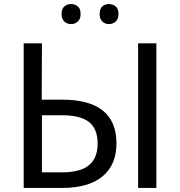

<svg xmlns="http://www.w3.org/2000/svg" viewBox="-20 -928 889 948"><path d="M97 0V-714H187L186 -436H286Q555 -436 555 -220Q555 -114 486 -57Q417 0 286 0ZM662 0V-714H752V0ZM187 -77H286Q376 -77 419 -112Q462 -147 462 -219Q462 -292 419.5 -325.5Q377 -359 286 -359H187ZM284 -859Q284 -885 298 -896.5Q312 -908 331 -908Q350 -908 364 -896.5Q378 -885 378 -859Q378 -834 364 -821.5Q350 -809 331 -809Q312 -809 298 -821.5Q284 -834 284 -859ZM472 -859Q472 -885 485.5 -896.5Q499 -908 518 -908Q537 -908 551 -896.5Q565 -885 565 -859Q565 -834 551 -821.5Q537 -809 518 -809Q499 -809 485.5 -821.5Q472 -834 472 -859Z"/></svg>

Font: Noto Sans Historical
Style: Regular
Weight: 400
Designer: Monotype Design Team
Foundry: Monotype Imaging Inc.
Version: Version 2.013; ttfautohint (v1.8.4.7-5d5b)